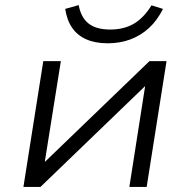

<svg xmlns="http://www.w3.org/2000/svg" viewBox="-20 -734 746 754"><path d="M72 0 150 -494H219L156 -99H157L567 -494H634L556 0H488L550 -396L139 0ZM403 -564Q354 -564 319 -579.5Q284 -595 263.5 -624.5Q243 -654 236 -699L289 -714Q298 -665 328 -641.5Q358 -618 413 -618Q466 -618 505 -640.5Q544 -663 575 -713L620 -699Q597 -653 564.5 -623.5Q532 -594 491.5 -579Q451 -564 403 -564Z"/></svg>

Font: Nunito Sans 7pt SemiExpanded Light
Style: Italic
Weight: 300
Width: 6
Italic angle: -9°
Designer: Vernon Adams
Foundry: Vernon Adams
Version: Version 3.101;gftools[0.9.27]